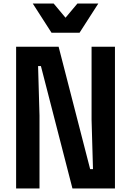

<svg xmlns="http://www.w3.org/2000/svg" viewBox="-20 -1064 740 1084"><path d="M71 0V-800H311L489 -109H505L497 -388V-800H629V0H389L211 -691H195L203 -412V0ZM535 -1044 429 -879H271L165 -1044H283L350 -964L417 -1044Z"/></svg>

Font: Martian Mono SemiBold
Style: Regular
Weight: 600
Monospace: yes
Designer: Roman Shamin
Foundry: Evil Martians
Version: Version 1.000; ttfautohint (v1.8.4.7-5d5b)